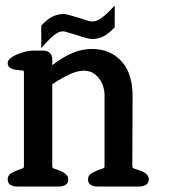

<svg xmlns="http://www.w3.org/2000/svg" viewBox="-20 -678 650 698"><path d="M315 -536Q307 -536 291 -540.5Q275 -545 258 -551Q250 -553 242 -555.5Q234 -558 227 -560Q222 -562 217.5 -563Q213 -564 211 -564Q205 -564 198.5 -562.5Q192 -561 183 -555Q174 -549 161 -536.5Q148 -524 130 -503V-585Q153 -610 172.5 -618.5Q192 -627 211 -627Q219 -627 234.5 -622.5Q250 -618 267 -613Q282 -608 295 -604Q308 -600 315 -600Q321 -600 327.5 -601.5Q334 -603 343.5 -609Q353 -615 366 -626.5Q379 -638 397 -658V-579Q374 -554 354.5 -545Q335 -536 315 -536ZM488 0H332Q320 0 310 -6Q300 -12 300 -26Q300 -41 313 -48Q326 -55 337 -60Q345 -63 352.5 -65Q360 -67 360 -73V-332Q360 -348 355 -364Q350 -380 340 -393Q330 -406 316.5 -413.5Q303 -421 285 -421Q262 -421 234.5 -408.5Q207 -396 170 -372V-74Q170 -67 176.5 -65Q183 -63 191 -60Q196 -58 202 -55.5Q208 -53 213 -50Q218 -46 223 -40.5Q228 -35 228 -26Q228 -12 218.5 -6Q209 0 196 0H40Q28 0 18 -6Q8 -12 8 -26Q8 -41 20.5 -48Q33 -55 45 -60Q53 -63 60 -65Q67 -67 67 -73V-416Q67 -422 60.5 -422Q54 -422 48 -423Q42 -424 36 -424.5Q30 -425 25 -427Q19 -429 13.5 -434Q8 -439 8 -449Q8 -458 17.5 -466Q27 -474 41.5 -480Q56 -486 71.5 -490Q87 -494 99 -494H137Q151 -494 160.5 -486Q170 -478 170 -463V-441Q206 -469 241.5 -484.5Q277 -500 314 -500Q351 -500 378.5 -487Q406 -474 425 -451.5Q444 -429 453 -398Q462 -367 462 -331L461 -74Q461 -67 468 -65Q475 -63 483 -60Q489 -58 495 -55.5Q501 -53 506 -50Q511 -47 516 -41Q521 -35 521 -26Q521 -12 510.5 -6Q500 0 488 0Z"/></svg>

Font: Jura
Style: Bold
Weight: 700
Designer: Ed Merritt
Foundry: Ten by Twenty
Version: Version 1.007